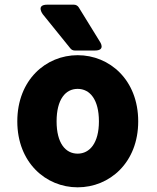

<svg xmlns="http://www.w3.org/2000/svg" viewBox="-20 -764 673 821"><path d="M54 -245C54 -69 176 37 312 37C449 37 571 -69 571 -245C571 -422 449 -528 312 -528C176 -528 54 -422 54 -245ZM222 -245C222 -339 260 -384 312 -384C364 -384 403 -339 403 -245C403 -153 364 -107 312 -107C260 -107 222 -152 222 -245ZM281 -557C286 -551 292 -548 300 -548H386C434 -548 407 -586 407 -586L317 -732C313 -739 305 -744 296 -744H182C132 -744 163 -703 163 -703Z"/></svg>

Font: Falling Sky
Style: Blk
Weight: 900
Designer: Paul D. Hunt
Foundry: Adobe Systems Incorporated
Version: Version 1.02